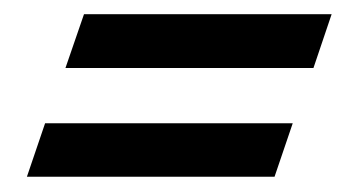

<svg xmlns="http://www.w3.org/2000/svg" viewBox="-20 -456 476 264"><path d="M70 -362.5 95.5 -436.5H436L411 -362.5ZM17 -213 42 -286.5H382.5L357.5 -213Z"/></svg>

Font: Libre Caslon Condensed
Style: Italic
Weight: 400
Italic angle: -22.583°
Designer: Pablo Impallari, Rodrigo Fuenzalida, Katja Schimmel, Ertekin Erdin
Foundry: Pablo Impallari, Rodrigo Fuenzalida
Version: Version 2.000;gftools[0.9.33]